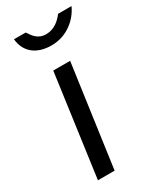

<svg xmlns="http://www.w3.org/2000/svg" viewBox="-190 -804 720 867"><g transform="rotate(-30 170.5 -370.5)"><path d="M124 -530 51 0H138L212 -530ZM271 -741C252 -716 223 -688 179 -688C133 -688 116 -721 102 -741H41C47 -675 94 -632 175 -632C257 -632 316 -685 341 -741Z"/></g></svg>

Font: Cheyenne Sans
Style: Italic
Weight: 400
Italic angle: -8.13011°
Designer: The Public Sans project authors (U.S. Web Design System), Libre Franklin designed by Pablo Impallari and Rodrigo Fuenzal
Foundry: The Cheyenne Sans Project Authors
Version: Version 2.007